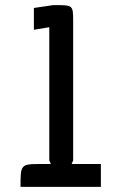

<svg xmlns="http://www.w3.org/2000/svg" viewBox="-20 -728 450 748"><path d="M265 -648C265 -708 263 -708 194 -708H187L112 -697V-612L172 -622V-103L178 -89H132C60 -89 60 -84 60 0H373V-89H259L265 -103Z"/></svg>

Font: Economica
Style: Bold
Weight: 700
Designer: Vicente Lamonaca
Foundry: Vicente Lamonaca
Version: Version 1.100